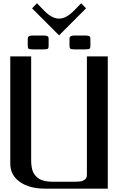

<svg xmlns="http://www.w3.org/2000/svg" viewBox="-20 -1129 748 1149"><path d="M333.5 -917.5 171.9 -1079.1 201.2 -1109.4 245.1 -1064.5Q291 -1017.6 333.5 -1017.6Q375.5 -1017.6 421.9 -1064.5L465.8 -1109.4L495.1 -1079.1ZM521 -896V-854Q521 -841.8 516.1 -837.6Q511.2 -833.5 489.7 -833.5H427.2Q406.2 -833.5 401.1 -837.6Q396 -841.8 396 -854V-896Q396.5 -903.3 397.5 -906.5Q398.4 -909.7 405.5 -913.1Q412.6 -916.5 427.2 -916.5H489.7Q504.4 -916.5 511.5 -913.6Q518.6 -910.6 519.5 -907.5Q520.5 -904.3 521 -896ZM271 -896V-854Q271 -841.8 266.1 -837.6Q261.2 -833.5 239.7 -833.5H177.2Q156.2 -833.5 151.1 -837.6Q146 -841.8 146 -854V-896Q146.5 -903.3 147.5 -906.5Q148.4 -909.7 155.5 -913.1Q162.6 -916.5 177.2 -916.5H239.7Q254.4 -916.5 261.5 -913.6Q268.6 -910.6 269.5 -907.5Q270.5 -904.3 271 -896ZM625 -791.5V0H250Q156.2 0 98.9 -40.3Q41.5 -80.6 41.5 -149.9V-791.5H166.5V-172.9Q166.5 -159.7 167 -149.9Q167.5 -140.1 170.2 -125.5Q172.9 -110.8 177.7 -100.3Q182.6 -89.8 191.9 -78.1Q201.2 -66.4 213.9 -58.8Q226.6 -51.3 246.6 -46.4Q266.6 -41.5 291.5 -41.5H416.5Q430.7 -41.5 437.7 -41.7Q444.8 -42 456.5 -43Q468.3 -43.9 474.4 -46.6Q480.5 -49.3 487.3 -54Q494.1 -58.6 497.1 -65.9Q500 -73.2 500 -83.5V-791.5Z"/></svg>

Font: Gputeks
Style: Bold
Weight: 600
Width: 8
Version: Version 0.9